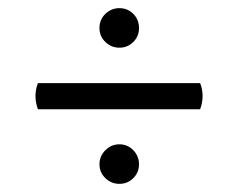

<svg xmlns="http://www.w3.org/2000/svg" viewBox="-20 -583 584 471"><path d="M224 -514Q224 -535 238.5 -549Q253 -563 273 -563Q293 -563 307 -549Q321 -535 321 -514Q321 -494 307 -480Q293 -466 273 -466Q253 -466 238.5 -480Q224 -494 224 -514ZM73 -379H471Q483 -348 471 -315H73Q61 -348 73 -379ZM307 -146Q293 -132 273 -132Q253 -132 238.5 -146Q224 -160 224 -180Q224 -200 238.5 -214.5Q253 -229 273 -229Q293 -229 307 -214.5Q321 -200 321 -180Q321 -160 307 -146Z"/></svg>

Font: Arima Koshi Semi Bold
Style: Regular
Weight: 600
Designer: Joana Correia and Natanael Gama
Foundry: NDISCOVER
Version: Version 1.019;PS 001.019;hotconv 1.0.88;makeotf.lib2.5.64775